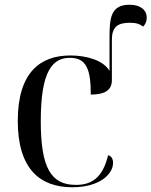

<svg xmlns="http://www.w3.org/2000/svg" viewBox="-20 -780 639 810"><path d="M285 10C400 10 457 -45 457 -93C457 -111 449 -122 436 -125C413 -29 366 0 300 0C195 0 152 -72 152 -269C152 -482 202 -536 275 -536C345 -536 363 -487 363 -381C420 -381 452 -398 452 -442V-612C452 -666 476 -684 528 -684C555 -684 568 -679 584 -668C593 -677 599 -689 599 -705C599 -741 569 -760 527 -760C448 -760 442 -706 442 -622V-481C416 -526 344 -546 277 -546C151 -546 55 -476 55 -270C55 -67 149 10 285 10Z"/></svg>

Font: Noto Serif Display
Style: Regular
Weight: 400
Designer: Monotype Design Team
Foundry: Monotype Imaging Inc.
Version: Version 2.009